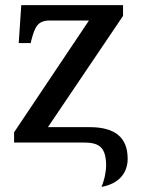

<svg xmlns="http://www.w3.org/2000/svg" viewBox="-20 -556 556 749"><path d="M376 173C443 161 478 120 478 63C478 -21 427 -60 330 -60H167L460 -494V-536H63L53 -388H100L102 -398C116 -451 127 -476 174 -476H327L35 -40V0H304C362 0 394 13 394 91C394 103 391 137 376 173Z"/></svg>

Font: Noto Serif Thai Medium
Style: Regular
Weight: 500
Designer: Monotype Design Team
Foundry: Monotype Imaging Inc.
Version: Version 1.901;PS 001.901;hotconv 1.0.88;makeotf.lib2.5.64775